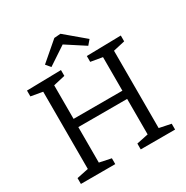

<svg xmlns="http://www.w3.org/2000/svg" viewBox="-199 -1068 1195 1234"><g transform="rotate(-30 398.0 -451.0)"><path d="M48.7 0V-43.3L148.3 -64L135.3 -45.7V-650.7L150.7 -631.7L48.7 -649.7V-693L303.7 -698V-654.7L202.7 -631.7L217 -651V-371L202.3 -385.7H594L579.3 -371V-650.7L594 -632.3L492.7 -649.7V-693L747.7 -698V-654.7L647.7 -632L661 -651V-45.7L647.7 -64L747.7 -43.3V0H492.7V-43.3L592 -64L579.3 -45.7V-339.3L594 -324.7H202.3L217 -339.3V-45.7L204.3 -64L303.7 -43.3V0ZM260.3 -745.3 232 -779.3 370 -898 417.3 -901.7 562.7 -779.3 533.7 -745.3 368 -852.7 421 -852Z"/></g></svg>

Font: Bitter Thin
Style: Regular
Weight: 100
Designer: Sol Matas, and Bitter project Authors
Foundry: Sol Matas
Version: Version 2.002